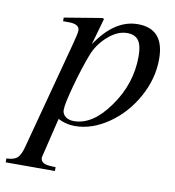

<svg xmlns="http://www.w3.org/2000/svg" viewBox="-152 -508 710 780"><g transform="rotate(10 203.0 -118.0)"><path d="M215 -437 184 -328Q259 -441 355 -441Q464 -441 464 -316Q464 -235 422 -159Q380 -83 312 -36Q244 11 173 11Q137 11 104 -6Q64 159 64 160Q64 176 77.5 182.5Q91 189 126 189V205H-77V189Q-45 188 -31.5 175Q-18 162 -9 126L106 -306Q121 -361 121 -373Q121 -400 77 -400H53V-415L210 -441ZM380 -313Q380 -357 365.5 -377.5Q351 -398 318 -398Q279 -398 240 -364Q201 -330 183 -284Q161 -227 139.5 -149Q118 -71 118 -46Q118 -29 131.5 -18.5Q145 -8 166 -8Q244 -8 311 -103Q380 -199 380 -313Z"/></g></svg>

Font: STIX
Style: Italic
Weight: 400
Italic angle: -16.33°
Designer: MicroPress Inc., with final additions and corrections provided by Coen Hoffman, Elsevier (retired)
Version: Version 1.1.1